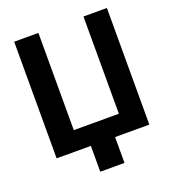

<svg xmlns="http://www.w3.org/2000/svg" viewBox="-156 -840 1005 1117"><g transform="rotate(-20 347.0 -281.0)"><path d="M422 160V0H489V-120H210V-722H60V0H272V160ZM489 -722V0H634V-722Z"/></g></svg>

Font: Perun
Style: Bold
Weight: 700
Foundry: Copyright (c) Stefan Peev, Context Ltd, 2016
Version: Version 1.089